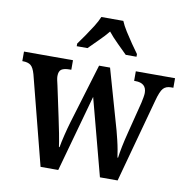

<svg xmlns="http://www.w3.org/2000/svg" viewBox="-85 -848 911 930"><g transform="rotate(10 370.5 -383.0)"><path d="M63 -436Q54 -468 40.5 -478.5Q27 -489 1 -489H-1V-536H240V-489H231Q205 -489 192 -480.5Q179 -472 179 -447Q179 -439 181.5 -427Q184 -415 187 -403L219 -253Q227 -217 235 -175Q243 -133 246 -110H249Q253 -134 262 -171Q271 -208 280 -238L369 -532H423L507 -237Q512 -218 518 -193.5Q524 -169 528 -146.5Q532 -124 534 -109H537Q540 -133 546.5 -165Q553 -197 563 -236L602 -390Q605 -403 607.5 -417.5Q610 -432 610 -440Q610 -489 555 -489H549V-536H742V-489H730Q706 -489 692.5 -474.5Q679 -460 666 -411L554 0H467L367 -378L262 0H175ZM246 -619Q260 -638 278 -664Q296 -690 313 -717Q330 -744 339 -766H447Q456 -744 473 -717Q490 -690 508 -664Q526 -638 540 -619V-606H487Q468 -625 440 -652.5Q412 -680 393 -704Q373 -679 346 -653Q319 -627 299 -606H246Z"/></g></svg>

Font: Noto Serif Myanmar Cond SemBd
Style: Regular
Weight: 600
Width: 3
Designer: Ben Mitchell and the Monotype Design Team
Foundry: Monotype Imaging Inc.
Version: Version 2.106; ttfautohint (v1.8.4.7-5d5b)